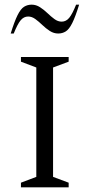

<svg xmlns="http://www.w3.org/2000/svg" viewBox="-20 -805 385 825"><path d="M70 0V-20L136 -45V-515L70 -540V-560H275V-540L208 -515V-45L275 -20V0ZM26 -661Q42 -713 55.5 -740Q69 -767 83.5 -776Q98 -785 116 -785Q135 -785 152 -774Q169 -763 184 -748.5Q199 -734 214 -723Q229 -712 245 -712Q264 -712 277.5 -728.5Q291 -745 307 -785H320Q304 -733 290.5 -706Q277 -679 262.5 -670Q248 -661 230 -661Q211 -661 194 -672Q177 -683 162 -697.5Q147 -712 132 -723Q117 -734 101 -734Q82 -734 68.5 -717.5Q55 -701 39 -661Z"/></svg>

Font: Spectral SC Light
Style: Regular
Weight: 300
Designer: Jean-Baptiste Levee
Foundry: Production Type
Version: Version 2.001